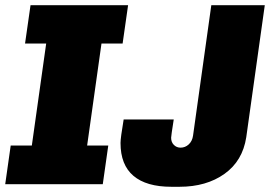

<svg xmlns="http://www.w3.org/2000/svg" viewBox="-25 -706 1035 736"><path d="M445 -539H364L309 -148H390L369 0H-5L16 -148H97L152 -539H71L92 -686H466ZM919 -180Q905 -89 835.5 -39.5Q766 10 663 10H632Q536 10 486.5 -32Q437 -74 437 -158Q437 -177 449 -248H641Q631 -185 631 -178Q631 -161 641.5 -150.5Q652 -140 667 -140Q685 -140 698.5 -152.5Q712 -165 715 -186L785 -686H990Z"/></svg>

Font: Chivo Black Italic
Style: Regular
Weight: 900
Italic angle: -8.05°
Designer: Hector Gatti
Foundry: Omnibus-Type
Version: Version 1.007